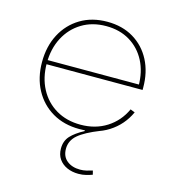

<svg xmlns="http://www.w3.org/2000/svg" viewBox="-112 -627 844 940"><g transform="rotate(15 310.0 -157.0)"><path d="M319 8Q241 8 182.2 -26.5Q123.5 -61 90.8 -121.8Q58 -182.5 58 -262Q58 -342 90.5 -403.5Q123 -465 181.2 -500Q239.5 -535 317 -535Q393 -535 449.8 -501Q506.5 -467 537.8 -407Q569 -347 569 -269Q569 -265.5 569 -262.5Q569 -259.5 569 -257H545Q545 -260 545 -263.8Q545 -267.5 545 -271Q545 -342 516.8 -396.5Q488.5 -451 437.2 -482Q386 -513 317 -513Q247 -513 194 -480.8Q141 -448.5 111.5 -392Q82 -335.5 82 -262Q82 -189 111.8 -133Q141.5 -77 194.8 -45.5Q248 -14 319 -14Q394 -14 451 -50.2Q508 -86.5 537 -150L560 -141Q528.5 -72 465.5 -32Q402.5 8 319 8ZM73 -257V-278H561L567 -257ZM436 187 441 207Q427 212 409.5 216.5Q392 221 371 221Q339 221 313.2 209.5Q287.5 198 272.2 176.2Q257 154.5 257 123Q257 84.5 280.2 59.2Q303.5 34 347 11V1L421 -10Q347.5 19 314.2 47.8Q281 76.5 281 118Q281 157 307 178Q333 199 374 199Q390.5 199 406.2 195.2Q422 191.5 436 187Z"/></g></svg>

Font: Hepta Slab ExtraLight ExtraLight
Style: Regular
Weight: 250
Version: Version 1.102